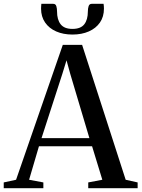

<svg xmlns="http://www.w3.org/2000/svg" viewBox="-40 -983 740 1003"><path d="M44 -44 288 -748.5H389L616.5 -44L679 -30V0H421V-30L494.5 -44L441 -219H163.5L112 -44L186.5 -30V0H-20.5V-30ZM427 -261.5 327 -597 307.5 -668 285.5 -596.5 177 -261.5ZM238 -963Q250.5 -963 254.2 -951Q258 -939 258 -923Q258 -880 277 -856Q296 -832 338.5 -832Q381.5 -832 400.2 -856Q419 -880 419 -923Q419 -939 423 -951Q427 -963 439 -963H501Q502 -957 502.5 -950.8Q503 -944.5 503 -938Q503 -895.5 482 -865.2Q461 -835 424 -818.8Q387 -802.5 338.5 -802.5Q290.5 -802.5 253.5 -818.8Q216.5 -835 195.5 -865.5Q174.5 -896 174.5 -938Q174.5 -944.5 175 -950.8Q175.5 -957 176 -963Z"/></svg>

Font: Merriweather 96pt
Style: Regular
Weight: 400
Version: Version 2.100